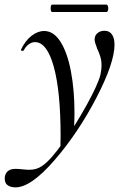

<svg xmlns="http://www.w3.org/2000/svg" viewBox="-84 -529 550 830"><path d="M-63 234Q-56 201 -17 201Q-6 201 14 203Q32 205 43 205Q76 205 100 187Q135 163 190 85.5Q245 8 292 -77.5Q339 -163 350 -205Q355 -230 355 -245Q355 -266 350 -283Q345 -300 336 -319Q325 -347 325 -358Q325 -375 337 -385.5Q349 -396 368 -396Q389 -396 400 -380Q411 -364 411 -336Q411 -257 332.5 -106Q254 45 152 163Q50 281 -17 281Q-40 281 -53 270Q-66 259 -63 234ZM178 60Q178 -134 148.5 -240.5Q119 -347 67 -347Q54 -347 41 -338Q28 -329 19 -312Q18 -309 13 -309Q6 -309 7 -315Q25 -353 52 -374Q79 -395 107 -395Q148 -395 177.5 -348.5Q207 -302 222.5 -221Q238 -140 238 -40Q238 -17 236 29L177 120ZM135 -493Q135 -509 142 -509H376Q380 -509 382 -504Q384 -499 384 -493Q384 -487 382 -482Q380 -477 376 -477H142Q135 -477 135 -493Z"/></svg>

Font: Cormorant Garamond Medium
Style: Italic
Weight: 500
Italic angle: -10°
Designer: Christian Thalmann (Catharsis Fonts)
Foundry: Catharsis Fonts
Version: Version 4.000